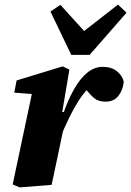

<svg xmlns="http://www.w3.org/2000/svg" viewBox="-20 -802 569 833"><path d="M236 -192 224 -302H252Q274 -367 301 -414.5Q328 -462 359 -487Q390 -512 426 -512Q463 -512 486.5 -493.5Q510 -475 517 -448Q514 -413 494.5 -387Q475 -361 438 -361Q407 -361 389 -376Q371 -391 351 -416L337 -434L388 -421L362 -418Q339 -393 319.5 -362.5Q300 -332 280 -291Q260 -250 236 -192ZM35 -2 124 -422 179 -389 42 -400 52 -453 252 -514 281 -500 250 -316 269 -315 254 -237Q241 -174 228.5 -115.5Q216 -57 204 0L65 11ZM242 -781 378 -631H298L492 -782L529 -747L369 -564H289L199 -752Z"/></svg>

Font: Source Serif 4 ExtraBold
Style: Italic
Weight: 800
Italic angle: -12°
Designer: Frank Grießhammer
Foundry: Adobe Systems Incorporated
Version: Version 4.004;hotconv 1.0.116;makeotfexe 2.5.65601